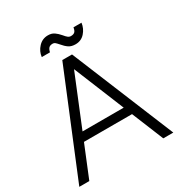

<svg xmlns="http://www.w3.org/2000/svg" viewBox="-207 -1042 1101 1180"><g transform="rotate(-30 343.5 -451.5)"><path d="M309 -727H378L677 0H606ZM309 -727H378L81 0H10ZM152 -285H536V-225H152ZM344 -818Q331 -833 324 -838.5Q317 -844 308 -844Q290 -844 281 -835.5Q272 -827 267 -806H209Q213 -844 240.5 -873.5Q268 -903 308 -903Q334 -903 351.5 -891Q369 -879 387 -858Q399 -843 408.5 -835.5Q418 -828 429 -828Q448 -828 457 -837Q466 -846 469 -867H526Q521 -828 495 -799Q469 -770 429 -770Q400 -770 381.5 -782.5Q363 -795 344 -818Z"/></g></svg>

Font: 寒蝉端黑体 Light
Style: Regular
Weight: 300
Designer: ChillDuanSans {Warren2060}; 
Source Han Sans {Ryoko NISHIZUKA 西塚涼子 (kana, bopomofo & ideographs); Paul D. Hunt (Latin, G
Foundry: ChillType&Adobe
Version: Version 1.300;Glyphs 3.3 (3306)